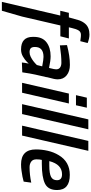

<svg xmlns="http://www.w3.org/2000/svg" viewBox="495 -1278 976 2052"><g transform="rotate(90 983.0 -252.0)"><path d="M72 216H-23L123 -408H72L94 -500H143Q164 -580 174 -610Q188 -649 212 -676Q251 -720 327 -720Q366 -720 417 -701L397 -622L373 -625Q351 -629 329 -629Q297 -629 281.5 -602.5Q266 -576 256 -530L249 -500H368L345 -409H229L134 0Z M486 11Q351 11 351 -115V-124Q351 -217 409 -261Q467 -305 559 -305Q605 -305 683 -288L695 -339Q698 -353 698 -364Q698 -393 678 -406.5Q658 -420 628 -420Q551 -420 460 -406L442 -404L439 -480Q555 -511 651 -511Q719 -511 762 -476.5Q805 -442 805 -381Q805 -362 800 -339L781 -263L782 -262L754 -140Q743 -91 730 -2L625 2L629 -31L637 -71Q637 -70 616 -49.5Q595 -29 561 -9Q527 11 486 11ZM514 -80Q540 -80 564 -92Q588 -104 609.5 -120Q631 -136 652 -158L666 -215Q594 -229 565 -229Q459 -229 459 -137Q459 -106 472.5 -93Q486 -80 514 -80Z M948 0H842L957 -500H1063ZM1082 -576H974L1001 -692H1108Z M1176 0H1070L1233 -708H1339Z M1406 0H1300L1463 -708H1569Z M1714 11Q1554 11 1554 -148Q1554 -211 1568.5 -274.5Q1583 -338 1615 -391Q1685 -510 1826 -510Q1988 -510 1988 -374Q1988 -279 1920 -245Q1852 -211 1709 -211H1666Q1660 -187 1660 -154Q1660 -115 1684.5 -97.5Q1709 -80 1744 -80Q1823 -80 1909 -98L1898 -17Q1851 -3 1782 6Q1749 11 1714 11ZM1727 -291Q1811 -291 1847 -309.5Q1883 -328 1883 -373Q1883 -427 1820 -427Q1714 -427 1679 -291Z"/></g></svg>

Font: Storia Sans SemiBold
Style: Italic
Weight: 600
Italic angle: -13°
Designer: Campivisivi
Foundry: Accademia di Belle Arti di Urbino and students of MA course of Visual design
Version: Version 60.001;May 25, 2020;FontCreator 12.0.0.2522 64-bit